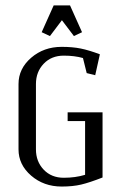

<svg xmlns="http://www.w3.org/2000/svg" viewBox="-20 -684 460 704"><path d="M47.9 -136.2V-376Q47.9 -432.1 94.2 -472.2Q140.6 -512.2 206.1 -512.2Q245.6 -512.2 275.9 -506.1Q306.2 -500 346.2 -484.9L329.1 -408.2L297.9 -416L284.2 -471.2Q253.4 -480 213.9 -480Q168.5 -480 140.1 -450.2Q111.8 -420.4 111.8 -376V-136.2Q111.8 -91.8 140.1 -62Q168.5 -32.2 213.9 -32.2Q256.3 -32.2 292 -43V-240.2H228V-272H356V-33.2Q308.6 -14.6 277.8 -7.3Q247.1 0 206.1 0Q140.6 0 94.2 -40Q47.9 -80.1 47.9 -136.2ZM132.8 -565.9 176.8 -664.1H236.8L280.8 -565.9L251 -551.8L207 -609.9L163.1 -551.8Z"/></svg>

Font: Gawaa
Style: Regular
Weight: 400
Designer: T. Christopher White
Version: Version 1.0